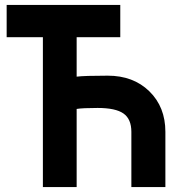

<svg xmlns="http://www.w3.org/2000/svg" viewBox="-20 -759 742 779"><path d="M154 0V-608H7V-739H468V-608H291V-448Q322 -452 417 -452Q521 -452 586 -388.5Q651 -325 651 -224V0H513V-224Q513 -276 481 -298.5Q449 -321 376 -321Q315 -321 291 -317V0Z"/></svg>

Font: Involve
Style: Bold
Weight: 700
Designer: Stefan Peev
Foundry: Context Ltd.
Version: Version 1.001